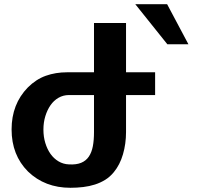

<svg xmlns="http://www.w3.org/2000/svg" viewBox="-20 -882 1012 911"><path d="M578 -431V-255Q578 -200 563.5 -150Q549 -100 520 -65Q502 -43 479.5 -29Q457 -15 430.5 -6.5Q404 2 374.5 5.5Q345 9 314 9Q193 9 113 -68Q35 -146 35 -268Q35 -388 112 -467Q151 -506 197.5 -522.5Q244 -539 298 -539H426V-773H578V-539H716V-431ZM426 -431H307Q280 -431 257.5 -418Q235 -405 219.5 -382.5Q204 -360 195 -330.5Q186 -301 186 -267Q186 -233 195 -203.5Q204 -174 219.5 -152Q235 -130 257.5 -116.5Q280 -103 307 -102Q342 -100 365 -109.5Q388 -119 401.5 -139Q415 -159 420.5 -188Q426 -217 426 -255ZM773 -862 874 -672H774L622 -862Z"/></svg>

Font: Montserrat_am3
Style: Bold
Weight: 700
Designer: Julieta Ulanovsky
Foundry: Julieta Ulanovsky. Armenina letters added by Vahan Hovhannisyan
Version: Version 2.001